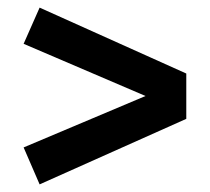

<svg xmlns="http://www.w3.org/2000/svg" viewBox="-20 -585 550 504"><path d="M84 -565 469 -392V-273L84 -101L42 -198L362 -333L42 -470Z"/></svg>

Font: FiraGO Medium
Style: Regular
Weight: 500
Designer: bBox Type
Foundry: bBox Type GmbH
Version: Version 1.001;PS 001.001;hotconv 1.0.88;makeotf.lib2.5.64775